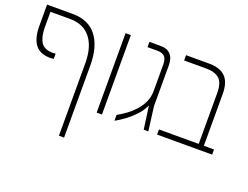

<svg xmlns="http://www.w3.org/2000/svg" viewBox="-123 -838 1716 1331"><g transform="rotate(20 735.5 -173.0)"><path d="M165 -246Q89 -246 54 -292.5Q19 -339 19 -427V-586H208Q326 -586 385.5 -508Q445 -430 445 -293V240H407V-294Q407 -415 354 -481Q301 -547 203 -547H58V-435Q58 -363 82.5 -324Q107 -285 170 -285Q176 -285 181 -285.5Q186 -286 191 -287V-248Q186 -248 179 -247Q172 -246 165 -246Z M598 0V-586H637V0Z M733 11V-32Q768 -52 796.5 -72.5Q825 -93 846 -116Q880 -150 899 -190Q918 -230 918 -274V-469Q918 -512 900.5 -529.5Q883 -547 848 -547H774V-586H857Q905 -586 930.5 -559Q956 -532 956 -476V-179L979 0H945L922 -168H920Q902 -128 870 -94Q838 -60 801.5 -33Q765 -6 733 11Z M1044 0V-38H1337V-413Q1337 -489 1304 -518Q1271 -547 1209 -547H1044V-586H1215Q1294 -586 1334.5 -546.5Q1375 -507 1375 -420V-38H1450V0Z"/></g></svg>

Font: Noto Sans Hebrew SemiCondensed ExtraLight
Style: Regular
Weight: 200
Width: 4
Designer: Monotype Design Team
Foundry: Monotype Imaging Inc.
Version: Version 2.004; ttfautohint (v1.8.4.7-5d5b)